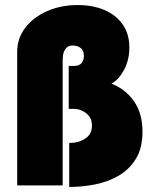

<svg xmlns="http://www.w3.org/2000/svg" viewBox="-20 -734 603 760"><path d="M254 -168Q291 -168 317.5 -185.5Q344 -203 344 -237Q344 -261 331.5 -275.5Q319 -290 303 -296.5Q287 -303 275 -303H252V-473H273Q294 -473 303 -484.5Q312 -496 312 -512Q312 -533 301.5 -542Q291 -551 280.5 -552.5Q270 -554 269 -554Q249 -554 240 -541.5Q231 -529 229.5 -515Q228 -501 228 -494V0H48V-529Q48 -582 80 -624Q112 -666 166.5 -690Q221 -714 288 -714Q347 -714 393 -694.5Q439 -675 465.5 -637.5Q492 -600 492 -546Q492 -496 470.5 -456.5Q449 -417 421 -403Q477 -381 510.5 -333Q544 -285 544 -213Q544 -148 518 -105.5Q492 -63 449.5 -38.5Q407 -14 356 -4Q305 6 254 6Z"/></svg>

Font: Raleway Black
Style: Regular
Weight: 900
Designer: Matt McInerney, Pablo Impallari, Rodrigo Fuenzalida
Foundry: Matt McInerney, Pablo Impallari, Rodrigo Fuenzalida
Version: Version 4.026